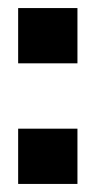

<svg xmlns="http://www.w3.org/2000/svg" viewBox="-20 -474 237 476"><path d="M25 -317V-454H172V-317ZM25 -18V-155H172V-18Z"/></svg>

Font: Kanit
Style: Bold
Weight: 700
Designer: Katatrad Team
Foundry: CadsonDemak
Version: Version 2.000; ttfautohint (v1.8.3)